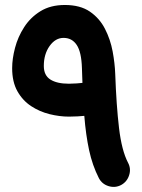

<svg xmlns="http://www.w3.org/2000/svg" viewBox="-20 -670 559 755"><path d="M234.9 -650.4Q295.4 -650.4 333.5 -624.3Q371.6 -598.1 392.8 -556.6Q414.1 -515.1 422.9 -468Q431.6 -420.9 433.1 -379.4Q437.5 -255.9 448 -167Q458.5 -78.1 483.4 -30.3Q496.1 -6.8 487.8 19Q479.5 44.9 456.1 57.6Q432.6 69.8 406.7 61.8Q380.9 53.7 368.7 30.3Q343.3 -19.5 330.3 -79.8Q317.4 -140.1 311.5 -214.4Q301.3 -213.4 285.2 -212.4Q269 -211.4 251 -211.4Q213.9 -211.4 174.6 -221.2Q135.3 -231 102.1 -252.9Q68.8 -274.9 48.3 -311.5Q27.8 -348.1 27.8 -401.9Q27.8 -439 39.1 -481.9Q50.3 -524.9 75 -563.2Q99.6 -601.6 139.2 -626Q178.7 -650.4 234.9 -650.4ZM152.3 -410.6Q152.3 -373.5 178.2 -357.2Q204.1 -340.8 251 -340.8Q265.6 -340.8 281.5 -342Q297.4 -343.3 301.3 -343.8Q302.7 -343.8 304.2 -344.2Q303.7 -357.9 303.2 -372.3Q302.7 -386.7 302.2 -401.9Q300.3 -465.3 281.7 -493.2Q263.2 -521 230 -521Q197.8 -521 175 -489Q152.3 -457 152.3 -410.6Z"/></svg>

Font: Mikhak-DS2-FD Bold
Style: Regular
Weight: 700
Designer: Amin Abedi
Version: Version 3.4